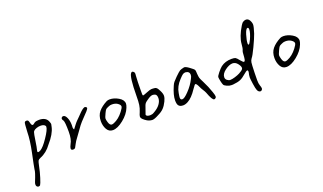

<svg xmlns="http://www.w3.org/2000/svg" viewBox="-68 -1014 2510 1490"><g transform="rotate(-20 1187.0 -269.5)"><path d="M119.1 -441.4Q114.3 -433.6 111.3 -365.2Q110.4 -294.9 89.4 -196.3Q68.4 -97.7 64.5 -72.3Q64.5 -50.8 35.2 20.5Q30.3 31.2 30.3 43Q30.3 52.7 36.1 58.6Q42 64.5 49.8 64.5Q56.6 64.5 62.5 59.6Q69.3 50.8 83.5 5.9Q97.7 -39.1 106.4 -84Q113.3 -117.2 117.7 -125Q122.1 -132.8 137.7 -139.6Q193.4 -161.1 232.4 -215.8Q290 -281.2 301.8 -335Q306.6 -352.5 306.6 -357.9Q306.6 -363.3 301.8 -376Q287.1 -420.9 228.5 -420.9Q221.7 -420.9 214.8 -419.9Q196.3 -418.9 185.5 -409.2Q176.8 -400.4 169.9 -400.4Q160.2 -400.4 155.3 -421.9Q151.4 -438.5 147.5 -443.4Q143.6 -448.2 133.3 -448.2Q123 -448.2 119.1 -441.4ZM263.7 -351.6Q263.7 -328.1 223.1 -268.1Q182.6 -208 156.2 -193.4Q143.6 -187.5 138.7 -187.5Q131.8 -187.5 131.8 -195.3Q131.8 -200.2 135.7 -213.9Q139.6 -227.5 144.5 -261.7Q149.4 -295.9 154.3 -322.3Q159.2 -348.6 165 -353.5Q172.9 -362.3 189.9 -368.2Q207 -374 223.6 -374Q252.9 -374 262.7 -357.4Q263.7 -355.5 263.7 -351.6Z M453.1 -276.4Q453.1 -278.3 453.6 -284.2Q454.1 -290 454.1 -296.9Q454.1 -331.1 442.4 -357.4Q430.7 -383.8 414.1 -383.8Q407.2 -383.8 402.3 -378.9Q397.5 -374 397.5 -368.2Q397.5 -358.4 405.3 -350.6Q414.1 -336.9 414.1 -254.9Q414.1 -192.4 394.5 -160.2Q382.8 -137.7 382.8 -127Q382.8 -113.3 400.4 -113.3Q411.1 -113.3 417 -120.1Q418.9 -124 432.6 -148.9Q446.3 -173.8 451.2 -178.7Q456.1 -183.6 489.3 -231.4Q522.5 -279.3 536.1 -293Q583 -340.8 597.2 -357.4Q611.3 -374 611.3 -380.9Q611.3 -384.8 605.5 -388.7Q599.6 -392.6 595.7 -392.6Q591.8 -392.6 581.1 -386.7Q570.3 -379.9 556.6 -366.7Q543 -353.5 526.9 -336.4Q510.7 -319.3 502.9 -312.5Q492.2 -301.8 478.5 -283.2Q464.8 -264.6 460 -258.8H459Q459 -258.8 459 -258.8Q459 -258.8 457.5 -260.7Q456.1 -262.7 454.6 -267.1Q453.1 -271.5 453.1 -276.4Z M797.9 -382.8Q783.2 -382.8 772.5 -377.9Q725.6 -353.5 700.7 -323.2Q675.8 -293 675.8 -246.1Q675.8 -208 692.4 -178.7Q709 -149.4 741.2 -149.4Q780.3 -149.4 830.1 -189.5Q879.9 -229.5 898.4 -277.3Q906.2 -296.9 906.2 -308.6Q906.2 -339.8 869.6 -361.3Q833 -382.8 797.9 -382.8ZM844.7 -261.7Q809.6 -215.8 766.6 -198.2Q754.9 -193.4 748 -193.4Q731.4 -193.4 722.7 -222.7Q716.8 -243.2 716.8 -252Q716.8 -262.7 731.4 -293Q741.2 -313.5 746.1 -318.8Q751 -324.2 761.7 -329.1Q769.5 -332 775.4 -335Q785.2 -339.8 800.8 -339.8Q826.2 -339.8 843.8 -329.1Q866.2 -314.5 866.2 -300.8Q866.2 -289.1 844.7 -261.7Z M1053.7 -501Q1053.7 -510.7 1048.8 -516.6Q1041 -524.4 1035.2 -524.4Q1030.3 -524.4 1025.4 -518.6Q1003.9 -495.1 1002.9 -335.9Q1002.9 -289.1 999 -263.2Q995.1 -237.3 984.4 -211.9Q972.7 -185.5 972.7 -175.8Q972.7 -169.9 976.6 -163.1Q981.4 -154.3 999 -141.1Q1016.6 -127.9 1029.3 -124Q1044.9 -119.1 1055.7 -119.1Q1074.2 -119.1 1109.4 -138.7Q1140.6 -153.3 1158.7 -172.4Q1176.8 -191.4 1191.4 -221.7Q1204.1 -248 1204.1 -265.6Q1204.1 -284.2 1190.4 -310.5Q1179.7 -333 1170.4 -339.8Q1161.1 -346.7 1142.6 -346.7Q1138.7 -346.7 1132.8 -346.7Q1130.9 -346.7 1128.9 -346.7Q1118.2 -346.7 1088.4 -334.5Q1058.6 -322.3 1052.7 -322.3Q1049.8 -323.2 1048.8 -333Q1048.8 -344.7 1048.8 -367.2Q1048.8 -400.4 1049.8 -432.1Q1050.8 -463.9 1052.2 -481.9Q1053.7 -500 1053.7 -501ZM1043.9 -245.1Q1047.9 -254.9 1053.7 -261.7Q1059.6 -268.6 1077.1 -280.3Q1105.5 -300.8 1122.1 -300.8Q1130.9 -300.8 1141.6 -296.9Q1157.2 -291 1157.2 -262.7Q1157.2 -238.3 1138.7 -212.9Q1120.1 -187.5 1082 -167Q1069.3 -159.2 1050.8 -159.2Q1038.1 -159.2 1028.8 -163.6Q1019.5 -168 1019.5 -175.8Q1019.5 -178.7 1043.9 -245.1Z M1579.1 -124Q1579.1 -133.8 1569.3 -162.1Q1553.7 -210 1527.3 -261.7Q1511.7 -292 1508.8 -301.8Q1505.9 -311.5 1503.9 -336.9Q1502.9 -361.3 1501 -367.2Q1499 -373 1492.2 -378.9Q1491.2 -379.9 1484.4 -385.3Q1477.5 -390.6 1473.1 -394Q1468.8 -397.5 1461.4 -402.8Q1454.1 -408.2 1448.7 -411.1Q1443.4 -414.1 1437.5 -416.5Q1431.6 -418.9 1427.7 -418.9Q1426.8 -418.9 1425.8 -418.9Q1398.4 -413.1 1388.7 -407.2Q1378.9 -401.4 1346.7 -370.1Q1326.2 -349.6 1317.4 -338.9Q1308.6 -328.1 1301.8 -311.5Q1272.5 -245.1 1272.5 -200.2Q1272.5 -185.5 1275.4 -172.9Q1283.2 -143.6 1318.4 -143.6Q1337.9 -143.6 1359.4 -155.3Q1397.5 -175.8 1435.5 -233.4Q1439.5 -238.3 1446.3 -248Q1458 -266.6 1463.9 -266.6Q1472.7 -266.6 1487.3 -234.4Q1492.2 -221.7 1503.4 -204.6Q1514.6 -187.5 1519.5 -175.8Q1544.9 -105.5 1561.5 -105.5Q1563.5 -105.5 1566.9 -106.4Q1570.3 -107.4 1574.7 -111.8Q1579.1 -116.2 1579.1 -124ZM1313.5 -209Q1313.5 -217.8 1318.4 -245.1Q1326.2 -297.9 1370.1 -343.8Q1391.6 -367.2 1400.9 -373Q1410.2 -378.9 1423.8 -378.9Q1423.8 -378.9 1423.8 -378.9Q1455.1 -375 1455.1 -346.7Q1455.1 -333 1445.3 -316.4Q1421.9 -268.6 1382.8 -228.5Q1346.7 -190.4 1329.1 -190.4Q1313.5 -190.4 1313.5 -209Z M2002.9 -602.5Q1992.2 -602.5 1981 -596.2Q1969.7 -589.8 1965.8 -582Q1963.9 -579.1 1959 -572.3Q1911.1 -494.1 1907.2 -435.5Q1905.3 -400.4 1896.5 -382.8Q1893.6 -376 1892.6 -354Q1891.6 -332 1888.7 -315.9Q1885.7 -299.8 1877 -299.8Q1876 -299.8 1876 -299.8Q1872.1 -299.8 1852.5 -322.3Q1835 -344.7 1826.2 -349.6Q1817.4 -354.5 1793.9 -354.5Q1741.2 -354.5 1705.1 -327.1Q1690.4 -315.4 1669.9 -290Q1649.4 -264.6 1649.4 -255.9Q1649.4 -246.1 1654.3 -222.7Q1659.2 -199.2 1664.1 -189.5Q1667 -181.6 1687.5 -171.9Q1706.1 -163.1 1722.7 -163.1Q1728.5 -163.1 1737.3 -163.1Q1778.3 -167 1799.8 -176.3Q1821.3 -185.5 1846.7 -208Q1870.1 -228.5 1877.9 -228.5Q1884.8 -228.5 1884.8 -217.8Q1884.8 -210 1879.9 -191.4Q1879.9 -191.4 1877.9 -169.9Q1877.9 -157.2 1883.8 -116.2Q1889.6 -75.2 1896 -60.5Q1902.3 -45.9 1914.1 -42Q1914.1 -42 1919.9 -41Q1921.9 -41 1925.3 -42Q1928.7 -43 1933.1 -47.9Q1937.5 -52.7 1937.5 -59.6Q1937.5 -68.4 1930.7 -86.9Q1924.8 -102.5 1924.8 -130.9Q1924.8 -140.6 1925.8 -193.4Q1927.7 -259.8 1930.2 -275.9Q1932.6 -292 1943.4 -306.6Q1955.1 -319.3 1984.9 -381.8Q2014.6 -444.3 2026.4 -478.5Q2043 -530.3 2043 -546.9Q2043 -564.5 2032.2 -583.5Q2021.5 -602.5 2002.9 -602.5ZM1993.2 -538.1Q2002 -538.1 2002 -521.5Q2002 -496.1 1980.5 -447.3Q1964.8 -413.1 1957 -413.1Q1952.1 -413.1 1952.1 -422.9Q1952.1 -448.2 1965.8 -493.2Q1979.5 -538.1 1993.2 -538.1ZM1846.7 -261.7Q1846.7 -252.9 1838.9 -246.1Q1831.1 -239.3 1810.5 -227.5Q1793.9 -218.8 1769.5 -211.4Q1745.1 -204.1 1729.5 -204.1Q1717.8 -204.1 1705.1 -213.9Q1692.4 -223.6 1692.4 -239.3Q1692.4 -267.6 1726.1 -293Q1759.8 -318.4 1788.1 -319.3Q1812.5 -319.3 1829.6 -297.9Q1846.7 -276.4 1846.7 -261.7Z M2231.4 -382.8Q2216.8 -382.8 2206.1 -377.9Q2159.2 -353.5 2134.3 -323.2Q2109.4 -293 2109.4 -246.1Q2109.4 -208 2126 -178.7Q2142.6 -149.4 2174.8 -149.4Q2213.9 -149.4 2263.7 -189.5Q2313.5 -229.5 2332 -277.3Q2339.8 -296.9 2339.8 -308.6Q2339.8 -339.8 2303.2 -361.3Q2266.6 -382.8 2231.4 -382.8ZM2278.3 -261.7Q2243.2 -215.8 2200.2 -198.2Q2188.5 -193.4 2181.6 -193.4Q2165 -193.4 2156.2 -222.7Q2150.4 -243.2 2150.4 -252Q2150.4 -262.7 2165 -293Q2174.8 -313.5 2179.7 -318.8Q2184.6 -324.2 2195.3 -329.1Q2203.1 -332 2209 -335Q2218.8 -339.8 2234.4 -339.8Q2259.8 -339.8 2277.3 -329.1Q2299.8 -314.5 2299.8 -300.8Q2299.8 -289.1 2278.3 -261.7Z"/></g></svg>

Font: 辰宇落雁體 Thin Monospaced
Style: Regular
Weight: 100
Designer: Written by Liu, Wei-Chen; Created by Wang, Li-Yu.
Version: Version 1.000